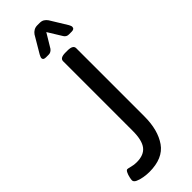

<svg xmlns="http://www.w3.org/2000/svg" viewBox="-295 -917 945 945"><g transform="rotate(-45 177.5 -444.5)"><path d="M99 6Q81 6 60 2.5Q39 -1 24 -8Q9 -15 9 -26Q9 -32 12 -45.5Q15 -59 20.5 -70Q26 -81 32 -81Q38 -81 54 -76.5Q70 -72 89 -72Q139 -72 161.5 -101Q184 -130 184 -195V-680Q184 -702 222 -702H236Q275 -702 275 -680V-205Q275 -110 234.5 -52Q194 6 99 6ZM138 -753Q119 -753 119 -766Q119 -770 121.5 -775.5Q124 -781 126 -785L178 -873Q185 -883 195.5 -889Q206 -895 220 -895H235Q250 -895 259.5 -889Q269 -883 276 -873L330 -785Q332 -781 334 -776.5Q336 -772 336 -768Q336 -753 317 -753H297Q281 -753 272 -767L227 -840L183 -767Q172 -753 157 -753Z"/></g></svg>

Font: Asap Condensed VF Beta
Style: Regular
Weight: 400
Designer: Pablo Cosgaya
Foundry: Omnibus-Type
Version: Version 1.008